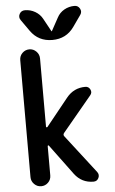

<svg xmlns="http://www.w3.org/2000/svg" viewBox="-63 -1007 626 1048"><g transform="rotate(-5 250.0 -482.5)"><path d="M65.4 -54.7V-695.3Q65.4 -718.8 81.5 -734.4Q97.7 -750 119.6 -750Q141.6 -750 157.7 -733.9Q173.8 -717.8 173.8 -695.3V-321.3Q173.8 -318.4 176.8 -317.9Q179.7 -317.4 181.6 -319.3L302.7 -469.7Q342.8 -519.5 406.2 -519.5Q424.8 -519.5 433.1 -502.4Q441.4 -485.4 428.7 -470.7L269.5 -279.3Q261.7 -269.5 268.6 -260.7L430.7 -50.8Q442.4 -35.2 434.1 -17.6Q425.8 0 406.2 0Q341.8 0 302.7 -51.8L180.7 -216.8Q177.7 -220.7 174.8 -217.8Q173.8 -216.8 173.8 -214.8V-54.7Q173.8 -31.2 157.7 -15.6Q141.6 0 119.6 0Q97.7 0 81.5 -16.1Q65.4 -32.2 65.4 -54.7ZM385.7 -964.8Q405.3 -964.8 415 -947.3Q424.8 -929.7 413.1 -913.1L369.1 -850.6Q326.2 -790 250 -790Q173.8 -790 130.9 -850.6L86.9 -913.1Q75.2 -929.7 84.5 -947.3Q93.8 -964.8 114.3 -964.8Q144.5 -964.8 170.4 -949.7Q196.3 -934.6 210 -909.2L249 -837.9H250H251L290 -909.2Q303.7 -935.5 329.6 -950.2Q355.5 -964.8 385.7 -964.8Z"/></g></svg>

Font: Rounded-X Mgen+ 1mn medium
Style: Regular
Weight: 500
Designer: [Source Han Sans]
Ryoko NISHIZUKA  (kana & ideographs); Paul D. Hunt (Latin, Greek & Cyrillic); Wenlong ZHANG  (bopomofo
Version: Version 1.059.20150602